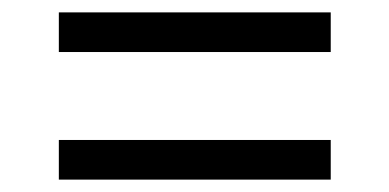

<svg xmlns="http://www.w3.org/2000/svg" viewBox="-20 -505 628 310"><path d="M75 -485H514V-421H75ZM75 -279H514V-215H75Z"/></svg>

Font: Pathway Extreme
Style: Regular
Weight: 400
Designer: Eduardo Rodriguez Tunni
Foundry: Eduardo Rodriguez Tunni
Version: Version 1.001;gftools[0.9.26]